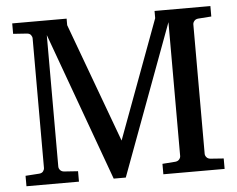

<svg xmlns="http://www.w3.org/2000/svg" viewBox="-49 -730 974 788"><g transform="rotate(-5 438.0 -335.5)"><path d="M592.8 0V-43L646 -46.9Q656.7 -47.9 662.4 -54.7Q668 -61.5 668 -68.8V-620.1L438 0H388.2L166 -610.8V-68.8Q166 -61.5 171.6 -54.7Q177.2 -47.9 188 -46.9L245.1 -43V0H28.8V-43L85.9 -46.9Q96.7 -47.9 101.8 -54.7Q106.9 -61.5 106.9 -68.8V-602.1Q106.9 -609.4 101.8 -616.2Q96.7 -623 85.9 -624L28.8 -627.9V-670.9H252.9V-644L434.1 -152.8L615.2 -641.1V-670.9H845.2V-627.9L791 -624Q780.3 -623 774.7 -616.2Q769 -609.4 769 -602.1V-68.8Q769 -61.5 774.7 -54.7Q780.3 -47.9 791 -46.9L845.2 -43V0Z"/></g></svg>

Font: Charis SIL Cyr
Style: Regular
Weight: 400
Foundry: SIL International
Version: Version 5.000